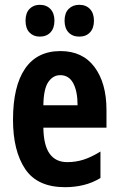

<svg xmlns="http://www.w3.org/2000/svg" viewBox="-20 -767 491 797"><path d="M231 -555Q323 -555 372.5 -488.5Q422 -422 422 -310V-237H160Q161 -164 186 -129Q211 -94 259 -94Q295 -94 327.5 -104.5Q360 -115 397 -138V-28Q364 -8 327 1Q290 10 250 10Q135 10 84.5 -65.5Q34 -141 34 -270Q34 -409 84 -482Q134 -555 231 -555ZM230 -455Q200 -455 180.5 -426.5Q161 -398 160 -330H302Q302 -388 284 -421.5Q266 -455 230 -455ZM86 -681Q86 -713 102.5 -730Q119 -747 145 -747Q173 -747 189.5 -729.5Q206 -712 206 -681Q206 -650 189.5 -632.5Q173 -615 145 -615Q119 -615 102.5 -632Q86 -649 86 -681ZM248 -681Q248 -713 265 -730Q282 -747 309 -747Q337 -747 353.5 -729.5Q370 -712 370 -681Q370 -650 353.5 -632.5Q337 -615 309 -615Q281 -615 264.5 -632.5Q248 -650 248 -681Z"/></svg>

Font: Noto Sans Sinhala UI ExtraCondensed
Style: Bold
Weight: 700
Width: 2
Designer: Jelle Bosma - Monotype Design Team
Foundry: Monotype Imaging Inc.
Version: Version 2.006; ttfautohint (v1.8.4.7-5d5b)